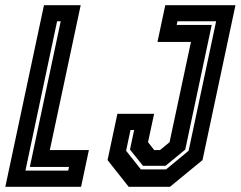

<svg xmlns="http://www.w3.org/2000/svg" viewBox="-40 -720 927 740"><path d="M-19.5 0 129.5 -700H271L152 -141.5H302.5L272.5 0ZM58 -62.5H223L226 -76.5H75L194 -638H180ZM456 0 374.5 -103 412.5 -281.5H554L530.5 -172L554.5 -141.5H576.5L613.5 -172L696 -558.5H567L597 -700H867.5L740.5 -103L615 0ZM503 -67H600L687 -139L793 -638H644L641 -624H776L674 -143.5L598 -81H511L461 -143.5L477 -219H463L446 -139Z"/></svg>

Font: Tourney Condensed Regular
Style: Bold Italic
Weight: 700
Width: 3
Italic angle: -12°
Designer: Tyler Finck
Foundry: Etcetera Type Co
Version: Version 1.010; ttfautohint (v1.8.3)